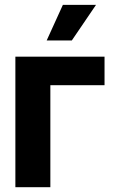

<svg xmlns="http://www.w3.org/2000/svg" viewBox="-20 -783 473 803"><path d="M417.2 -545.9V-426.8H190.6V0H44.3V-545.9ZM175.2 -613.7 243 -762.7H381.6L280.3 -613.7Z"/></svg>

Font: Inter Tight
Style: Regular
Weight: 400
Designer: Rasmus Andersson
Foundry: rsms
Version: Version 3.002